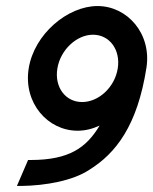

<svg xmlns="http://www.w3.org/2000/svg" viewBox="-20 -605 508 636"><path d="M75 -378C57 -264 138 -172 237 -172C262 -172 286 -178 310 -189C266 -116 210 -75 81 -75H73L36 11H49C133 10 222 -7 275 -42C364 -97 435 -189 465 -380C483 -493 402 -585 303 -585C204 -585 93 -492 75 -378ZM170 -378C180 -440 234 -490 288 -490C343 -490 380 -440 370 -378C360 -316 307 -267 252 -267C197 -267 160 -316 170 -378Z"/></svg>

Font: Charger Sport
Style: BdNrwObl
Weight: 700
Designer: Jasper
Foundry: Cannot Into Space Fonts
Version: Version 1.1